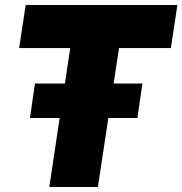

<svg xmlns="http://www.w3.org/2000/svg" viewBox="-20 -743 725 763"><path d="M176 0 217 -274H99L119 -411H238L259 -552H56L82 -723H685L659 -552H453L431.5 -411H546L526 -274H410.5L369 0Z"/></svg>

Font: Public Sans Black
Style: Italic
Weight: 900
Italic angle: -8°
Designer: The Public Sans project authors (U.S. Web Design System). Libre Franklin designed by Pablo Impallari and Rodrigo Fuenzal
Version: Version 1.007; ttfautohint (v1.8.1) -l 8 -r 50 -G 200 -x 14 